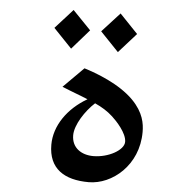

<svg xmlns="http://www.w3.org/2000/svg" viewBox="-56 -833 812 917"><g transform="rotate(5 350.0 -374.0)"><path d="M572 -691 485 -782 400 -689 488 -597ZM347 -689 260 -779 176 -686 264 -594ZM575 -377C506 -447 394 -488 336 -506L239 -409C287 -389 328 -375 363 -360C270 -306 210 -220 210 -129C210 -14 286 34 403 34C515 34 639 -67 639 -227C639 -267 631 -320 575 -377ZM414 -92C358 -92 310 -122 310 -183C310 -233 356 -303 401 -344C434 -329 462 -312 487 -289C509 -269 560 -215 560 -173C560 -133 486 -92 414 -92Z"/></g></svg>

Font: Kawkab Mono
Style: Bold
Weight: 700
Monospace: yes
Designer: Abdullah Arif
Foundry: Abdullah Arif
Version: Version 1.000;PS 000.500;hotconv 1.0.88;makeotf.lib2.5.64775